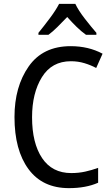

<svg xmlns="http://www.w3.org/2000/svg" viewBox="-20 -964 579 994"><path d="M286 -944Q269 -911 237.5 -869Q206 -827 179 -794V-784H231Q253 -800 277.5 -824.5Q302 -849 328 -876Q352 -849 376.5 -825Q401 -801 425 -784H479V-794Q452 -825 419 -867.5Q386 -910 370 -944ZM478 -612 511 -686Q438 -725 346 -725Q202 -725 128.5 -620Q55 -515 55 -358Q55 -187 127.5 -88.5Q200 10 337 10Q425 10 488 -18V-95Q455 -83 421 -75.5Q387 -68 349 -68Q250 -68 198 -145.5Q146 -223 146 -357Q146 -482 197 -564.5Q248 -647 347 -647Q384 -647 417 -637Q450 -627 478 -612Z"/></svg>

Font: Noto Sans UI SemiCondensed
Style: Regular
Weight: 400
Width: 4
Designer: Monotype Design Team
Foundry: Monotype Imaging Inc.
Version: 1.001